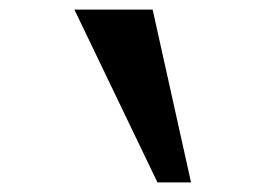

<svg xmlns="http://www.w3.org/2000/svg" viewBox="-20 -788 552 400"><path d="M308 -408 135 -768H298L378 -408Z"/></svg>

Font: Hasubi Mono
Style: Regular
Weight: 400
Designer: Eli Heuer
Foundry: Eli Heuer
Version: Version 1.000